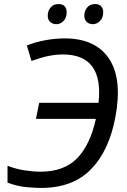

<svg xmlns="http://www.w3.org/2000/svg" viewBox="-20 -915 626 945"><path d="M182 10Q153 10 109.5 6Q66 2 17 -16V-99Q59 -83 101 -76.5Q143 -70 180 -70Q295 -70 359.5 -136Q424 -202 452 -330H157L173 -409H465Q491 -647 289 -647Q255 -647 218.5 -639.5Q182 -632 135 -615L112 -691Q154 -708 203 -717Q252 -726 298 -726Q450 -726 516.5 -626.5Q583 -527 548 -339Q517 -173 427.5 -81.5Q338 10 182 10ZM437 -796Q419 -796 407 -807Q395 -818 395 -838Q395 -861 409 -878Q423 -895 448 -895Q468 -895 478 -884Q488 -873 488 -855Q488 -827 472 -811.5Q456 -796 437 -796ZM258 -796Q239 -796 227 -807Q215 -818 215 -838Q215 -861 229 -878Q243 -895 268 -895Q289 -895 298.5 -884Q308 -873 308 -855Q308 -827 292.5 -811.5Q277 -796 258 -796Z"/></svg>

Font: Noto Sans
Style: Italic
Weight: 400
Italic angle: -12°
Designer: Monotype Design Team
Foundry: Monotype Imaging Inc.
Version: Version 2.013; ttfautohint (v1.8.4.7-5d5b)